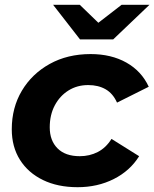

<svg xmlns="http://www.w3.org/2000/svg" viewBox="-20 -771 642 799"><path d="M303 8Q220 8 158.5 -22Q97 -52 63 -106Q29 -160 29 -233Q29 -323 71 -393.5Q113 -464 187 -505Q261 -546 357 -546Q443 -546 506 -510.5Q569 -475 599 -410L467 -344Q450 -382 419.5 -399.5Q389 -417 347 -417Q301 -417 265 -394.5Q229 -372 208 -332.5Q187 -293 187 -241Q187 -186 219.5 -153.5Q252 -121 312 -121Q353 -121 387 -138.5Q421 -156 444 -193L559 -121Q521 -60 453.5 -26Q386 8 303 8ZM313 -607 201 -751H312L435 -632H332L486 -751H602L451 -607Z"/></svg>

Font: Montserrat Thin
Style: Bold Italic
Weight: 700
Italic angle: -11.3°
Version: Version 9.000